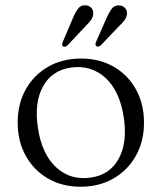

<svg xmlns="http://www.w3.org/2000/svg" viewBox="-20 -697 613 728"><path d="M287.5 -475Q357.5 -475 411.2 -444Q465 -413 495.5 -358Q526 -303 526 -232Q526 -161.5 495.5 -106.8Q465 -52 410.8 -20.5Q356.5 11 285.5 11Q215.5 11 161.8 -20.2Q108 -51.5 77.5 -106.5Q47 -161.5 47 -232.5Q47 -303 77.5 -357.8Q108 -412.5 162.2 -443.8Q216.5 -475 287.5 -475ZM322.5 -23.5Q396 -33 430 -95Q464 -157 449 -254Q433.5 -353 379.5 -402Q325.5 -451 250.5 -441Q177 -431 143 -369.2Q109 -307.5 124 -210.5Q139.5 -111 193.5 -62Q247.5 -13 322.5 -23.5ZM256 -627.5Q265.5 -650.5 276 -664.2Q286.5 -678 304.5 -677Q318 -676 326.2 -667Q334.5 -658 333.5 -645Q333 -632 324.8 -620.8Q316.5 -609.5 304 -597.5L235.5 -524.5Q226 -516.5 218.5 -521.5Q213 -525.5 218 -538ZM384 -628.5Q394 -651 404.5 -664.5Q415 -678 432.5 -676.5Q446.5 -675.5 454.5 -666.2Q462.5 -657 461.5 -644.5Q460 -631 451.8 -620Q443.5 -609 431 -597.5L362 -525Q352 -517 345 -522.5Q339.5 -526.5 344.5 -539Z"/></svg>

Font: Fraunces 9pt Light
Style: Regular
Weight: 300
Version: Version 1.000;[0bf87f6ff]